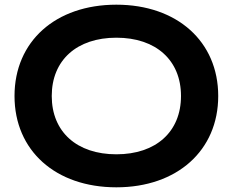

<svg xmlns="http://www.w3.org/2000/svg" viewBox="-20 -785 994 820"><path d="M477 15C736 15 912 -142 912 -375C912 -608 736 -765 477 -765C217 -765 42 -608 42 -375C42 -142 217 15 477 15ZM477 -126C308 -126 201 -222 201 -375C201 -528 308 -624 477 -624C646 -624 753 -528 753 -375C753 -222 646 -126 477 -126Z"/></svg>

Font: Bounded Med
Style: Regular
Weight: 500
Designer: Vlad Churkin
Version: Version 3.0